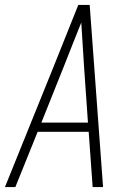

<svg xmlns="http://www.w3.org/2000/svg" viewBox="-24 -755 544 775"><path d="M-4 0 194 -490 292 -735H338L392 0H350L334 -223H128L38 0ZM331 -260 315 -490Q312 -534 309.5 -577.5Q307 -621 304 -664Q287 -621 269.5 -577.5Q252 -534 235 -490L143 -260Z"/></svg>

Font: Iosevka Extralight
Style: Italic
Weight: 200
Italic angle: -9°
Monospace: yes
Designer: Belleve Invis
Foundry: Belleve Invis
Version: Version 32.5.0; ttfautohint (v1.8.4)